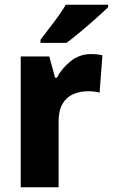

<svg xmlns="http://www.w3.org/2000/svg" viewBox="-20 -786 474 806"><path d="M362 -559Q387 -559 410 -554L398 -397Q380 -403 350 -403Q316 -403 288 -391Q260 -379 243 -351Q226 -323 226 -277V0H67V-549H187L211 -460H219Q239 -499 276.5 -529Q314 -559 362 -559ZM434 -756Q416 -738 384.5 -710Q353 -682 319 -653.5Q285 -625 259 -606H150V-619Q175 -652 205.5 -692Q236 -732 256 -766H434Z"/></svg>

Font: Noto Sans Malayalam SemiCondensed ExtraBold
Style: Regular
Weight: 800
Width: 4
Designer: Jelle Bosma - Monotype Design Team
Foundry: Monotype Imaging Inc.
Version: Version 2.104; ttfautohint (v1.8.4.7-5d5b)